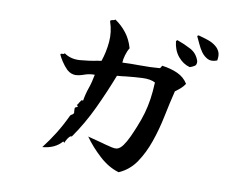

<svg xmlns="http://www.w3.org/2000/svg" viewBox="-80 -836 1160 951"><g transform="rotate(10 500.0 -361.0)"><path d="M826 -479Q817 -465 804.5 -454Q792 -443 778 -433Q763 -373 749 -304Q735 -235 713 -172Q692 -111 659 -62Q626 -13 573 10Q521 -5 474 -48Q427 -91 394 -138Q394 -138 407 -134.5Q420 -131 438 -126.5Q456 -122 470 -118Q474 -117 478.5 -115.5Q483 -114 488 -113Q503 -109 518.5 -105.5Q534 -102 544 -104Q560 -108 574 -127.5Q588 -147 600.5 -174Q613 -201 623 -226Q640 -267 650 -302.5Q660 -338 665.5 -375Q671 -412 673 -459Q648 -472 608 -470Q568 -468 530 -464Q517 -462 505 -461Q493 -460 482 -459Q449 -374 408.5 -287.5Q368 -201 314 -124Q308 -126 301 -118Q294 -110 289 -100.5Q284 -91 282 -86Q282 -86 280.5 -89Q279 -92 276 -92Q260 -73 236 -61.5Q212 -50 179 -47Q210 -87 236.5 -129.5Q263 -172 287 -223Q289 -228 295 -230.5Q301 -233 305 -240Q305 -243 304 -249Q303 -257 303.5 -263.5Q304 -270 314 -272Q320 -275 315.5 -278.5Q311 -282 311 -282Q314 -284 316.5 -288Q319 -292 321 -296Q325 -302 328.5 -307Q332 -312 338 -308Q344 -344 355 -375Q366 -406 373 -445Q345 -445 322 -436.5Q299 -428 279 -427Q268 -427 257 -431Q246 -435 235 -445Q219 -461 206 -481Q193 -501 188 -513Q187 -519 195 -519Q199 -519 202.5 -519.5Q206 -520 208 -524Q242 -500 287.5 -503.5Q333 -507 376 -516Q380 -516 385 -517Q390 -518 394 -519Q410 -566 414.5 -617Q419 -668 402 -718Q401 -723 404.5 -724.5Q408 -726 413 -727Q416 -727 419.5 -728Q423 -729 426 -732Q459 -710 483.5 -678.5Q508 -647 520 -604Q510 -588 503.5 -565.5Q497 -543 497 -528Q534 -530 586 -529.5Q638 -529 684 -533Q688 -535 690 -539.5Q692 -544 694 -547Q739 -541 773 -525.5Q807 -510 826 -479ZM861 -599Q863 -581 853.5 -575Q844 -569 833 -565Q830 -564 829 -564Q795 -573 770 -603Q745 -633 740 -679L746 -685Q783 -672 816 -654.5Q849 -637 861 -599ZM958 -620Q930 -609 911 -618.5Q892 -628 878 -647Q866 -664 857 -684Q848 -704 840 -720Q840 -726 847 -726Q870 -720 894 -712Q918 -704 935 -690Q949 -679 956 -662.5Q963 -646 958 -620Z"/></g></svg>

Font: Yuji Syuku
Style: Regular
Weight: 400
Designer: Kataoka Yuji
Foundry: Kinuta Font Factory
Version: Version 3.002